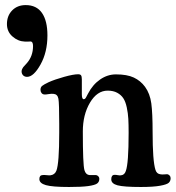

<svg xmlns="http://www.w3.org/2000/svg" viewBox="-20 -728 694 755"><path d="M64.9 -447.3Q64.9 -451.7 67.1 -456.5Q69.3 -461.4 71.5 -464.1Q73.7 -466.8 78.6 -471.9Q83.5 -477.1 85 -479Q109.9 -506.8 109.9 -546.9Q109.9 -564.9 99.6 -564.9Q98.1 -564.9 91.8 -564.5Q85.4 -564 77.6 -564.5Q50.8 -565.4 29.1 -584.5Q7.3 -603.5 7.3 -633.3Q7.3 -666 27.8 -687Q48.3 -708 81.1 -708Q123.5 -708 145 -677.2Q166.5 -646.5 166.5 -588.9Q166.5 -522.9 139.4 -474.4Q112.3 -425.8 86.4 -425.8Q76.7 -425.8 70.8 -431.9Q64.9 -438 64.9 -447.3ZM212.9 -206.1V-241.2Q212.9 -321.8 209.7 -339.6Q206.5 -357.4 190.9 -358.9Q182.1 -359.9 170.7 -357.9Q159.2 -356 154.8 -356.4Q147.5 -356.9 143.3 -362.3Q139.2 -367.7 139.2 -375Q139.2 -384.8 145.5 -390.1Q151.9 -395.5 171.4 -404.8Q195.3 -415.5 232.2 -425.8Q269 -436 287.1 -436Q295.9 -436 298.8 -431.6Q301.8 -427.2 301.8 -416V-357.9Q301.8 -337.9 309.1 -337.9Q311.5 -337.9 313.2 -338.9Q314.9 -339.8 316.7 -342.3Q318.4 -344.7 319.3 -346.9Q320.3 -349.1 322.5 -353Q324.7 -356.9 326.2 -359.9Q344.7 -395.5 373.8 -415.5Q402.8 -435.5 436 -435.5Q479.5 -435.5 506.1 -423.1Q532.7 -410.6 550.3 -386.7Q569.8 -359.9 575 -321.3Q580.1 -282.7 580.1 -209Q580.1 -94.7 591.3 -60.1Q596.2 -43.9 611.8 -42.5Q617.2 -41.5 625.7 -42.2Q634.3 -43 637.7 -43Q643.1 -42 647 -37.8Q650.9 -33.7 650.9 -27.3Q650.9 -16.1 643.6 -9.3Q636.2 -2.4 609.4 2.4Q582.5 7.3 534.2 7.3Q466.8 7.3 442.1 0.7Q417.5 -5.9 417.5 -22.9Q417.5 -40 430.2 -40.5Q434.1 -41 442.9 -39.3Q451.7 -37.6 455.6 -38.6Q469.7 -40 474.6 -55.2Q485.8 -84.5 485.8 -205.6Q485.8 -238.8 484.6 -260.7Q483.4 -282.7 478.5 -305.7Q473.6 -328.6 464.8 -341.8Q456.1 -355 440.7 -363.3Q425.3 -371.6 403.3 -371.6Q361.8 -371.6 333.7 -324.2Q305.7 -276.9 305.7 -210.9Q305.7 -81.5 312 -59.1Q316.9 -41 332.5 -39.6Q338.4 -39.1 345.7 -39.6Q353 -40 357.4 -39.6Q362.3 -39.1 366.5 -34.9Q370.6 -30.8 370.6 -24.9Q370.6 -12.7 361.8 -6.3Q353 0 326.9 3.7Q300.8 7.3 251.5 7.3Q186 7.3 160.4 0Q134.8 -7.3 134.8 -23.9Q134.8 -39.1 147.5 -39.6Q151.9 -40.5 162.8 -39.3Q173.8 -38.1 177.7 -38.6Q195.3 -40.5 201.7 -56.6Q212.9 -85.4 212.9 -206.1Z"/></svg>

Font: Cooper* Medium
Style: Regular
Weight: 500
Designer: Owen Earl
Foundry: indestructible type*
Version: Version 0.001